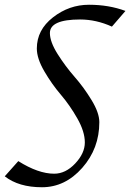

<svg xmlns="http://www.w3.org/2000/svg" viewBox="-45 -780 558 808"><path d="M483 -734 426 -668Q360 -698 292 -698Q165 -698 165 -641Q165 -604 197.5 -552.5Q230 -501 269 -456.5Q308 -412 340.5 -358.5Q373 -305 373 -266Q373 -155 301 -73.5Q229 8 131.5 8Q34 8 -25 -38L32 -102Q116 -49 183 -49Q231 -49 271.5 -92Q312 -135 312 -180.5Q312 -226 280.5 -281.5Q249 -337 211 -381.5Q173 -426 141.5 -480Q110 -534 110 -576Q110 -654 178 -707Q246 -760 329.5 -760Q413 -760 483 -734Z"/></svg>

Font: Felipa
Style: Regular
Weight: 400
Designer: Javier Alcaraz
Foundry: Fontstage
Version: Version 1.001